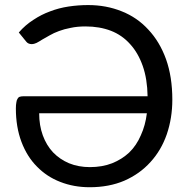

<svg xmlns="http://www.w3.org/2000/svg" viewBox="-20 -747 762 773"><path d="M137.7 -291Q137.7 -242.2 152.3 -202.1Q167 -162.1 193.4 -133.8Q220.7 -105.5 257.8 -89.8Q295.9 -74.2 341.8 -74.2Q391.6 -74.2 431.6 -89.8Q470.7 -105.5 500 -132.8Q529.3 -161.1 546.9 -202.1Q565.4 -242.2 571.3 -291Q426.8 -291 137.7 -291ZM55.7 -616.2Q82 -646.5 114.3 -667Q146.5 -688.5 181.6 -701.2Q216.8 -714.8 255.9 -720.7Q294.9 -726.6 335 -726.6Q408.2 -726.6 470.7 -701.2Q532.2 -676.8 577.1 -627.9Q623 -579.1 648.4 -508.8Q673.8 -437.5 673.8 -345.7Q673.8 -271.5 651.4 -206.1Q628.9 -141.6 585.9 -94.7Q543 -46.9 480.5 -19.5Q418.9 6.8 340.8 6.8Q277.3 6.8 222.7 -14.6Q168.9 -35.2 128.9 -76.2Q88.9 -116.2 66.4 -175.8Q43.9 -235.4 43.9 -310.5Q43.9 -325.2 45.9 -335Q46.9 -343.8 50.8 -349.6Q53.7 -355.5 59.6 -357.4Q65.4 -359.4 74.2 -359.4Q241.2 -359.4 574.2 -359.4Q573.2 -428.7 554.7 -481.4Q536.1 -534.2 503.9 -569.3Q471.7 -605.5 426.8 -623Q380.9 -640.6 324.2 -640.6Q291 -640.6 264.6 -634.8Q238.3 -629.9 217.8 -622.1Q196.3 -614.3 179.7 -604.5Q163.1 -595.7 150.4 -587.9Q136.7 -579.1 127 -574.2Q116.2 -569.3 108.4 -569.3Q92.8 -569.3 85 -580.1Q75.2 -592.8 55.7 -616.2Z"/></svg>

Font: Lato
Style: Regular
Weight: 400
Designer: Lukasz Dziedzic with Adam Twardoch and Botio Nikoltchev
Version: Version 2.015; 2015-08-06; http://www.latofonts.com/